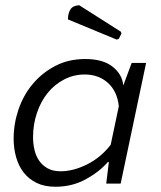

<svg xmlns="http://www.w3.org/2000/svg" viewBox="-20 -700 615 732"><path d="M425 -549 239 -626Q239 -649 248.5 -664Q258 -679 282 -680L441 -579L443 -572L433 -552ZM537 -460 440 0H385L395 -82H391Q359 -45 307 -16.5Q255 12 191 12Q150 12 120 -2.5Q90 -17 70.5 -42Q51 -67 41.5 -100.5Q32 -134 32 -171Q32 -228 50.5 -282.5Q69 -337 104.5 -379.5Q140 -422 190.5 -448.5Q241 -475 305 -475Q372 -475 409 -446Q446 -417 450 -374L482 -460ZM211 -47Q259 -47 311.5 -73Q364 -99 402 -148L433 -295Q427 -352 391.5 -384Q356 -416 303 -416Q261 -416 224.5 -397Q188 -378 162 -346Q136 -314 121 -270Q106 -226 106 -177Q106 -152 111.5 -128.5Q117 -105 129.5 -87Q142 -69 162 -58Q182 -47 211 -47Z"/></svg>

Font: Quattrocento Sans
Style: Italic
Weight: 400
Designer: Pablo Impallari
Foundry: Pablo Impallari, Igino Marini, Brenda Gallo
Version: Version 2.000